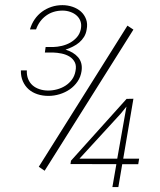

<svg xmlns="http://www.w3.org/2000/svg" viewBox="-20 -735 627 754"><path d="M463.9 -111.8H526.4L522.9 -90.3H460L444.8 -0.5H421.4L437 -90.3L256.8 -90.8L258.8 -104L477.1 -346.7L503.9 -347.2ZM292 -111.8H440.4L476.6 -316.4L453.6 -288.1ZM159.2 -550.3H188.5Q205.6 -550.8 223.1 -554.9Q240.7 -559.1 255.9 -567.6Q271 -576.2 282.2 -589.1Q293.5 -602.1 297.4 -620.6Q300.8 -638.2 296.1 -651.4Q291.5 -664.6 281.2 -673.8Q271 -683.1 256.3 -688.2Q241.7 -693.4 226.1 -693.4Q188.5 -693.4 161.1 -673.6Q133.8 -653.8 121.6 -619.6H97.7Q104 -641.6 116.2 -659.2Q128.4 -676.8 145 -689Q161.6 -701.2 181.9 -708Q202.1 -714.8 225.1 -714.8Q245.6 -714.8 264.9 -708.3Q284.2 -701.7 297.9 -689.5Q311.5 -677.2 318.1 -659.4Q324.7 -641.6 320.3 -619.1Q317.9 -603 310.1 -590.3Q302.2 -577.6 291 -568.1Q279.8 -558.6 265.9 -551.8Q252 -544.9 237.3 -540Q252.4 -535.6 265.1 -528.1Q277.8 -520.5 286.6 -510.3Q295.4 -500 299.1 -486.3Q302.7 -472.7 300.3 -456.1Q296.9 -432.6 284.4 -414.6Q272 -396.5 253.9 -384Q235.8 -371.6 214.1 -365Q192.4 -358.4 170.4 -358.4Q147 -358.4 127 -365Q106.9 -371.6 92.5 -384.3Q78.1 -397 69.8 -415.8Q61.5 -434.6 62 -458.5H85.4Q84.5 -439.5 90.6 -424.6Q96.7 -409.7 107.9 -399.9Q119.1 -390.1 135 -384.8Q150.9 -379.4 169.4 -379.4Q187 -379.4 204.8 -384.3Q222.7 -389.2 237.3 -398.7Q252 -408.2 262.5 -422.4Q272.9 -436.5 276.4 -455.6Q280.8 -476.6 273.7 -490.5Q266.6 -504.4 253.2 -512.7Q239.7 -521 222.2 -524.7Q204.6 -528.3 188 -528.8H156.2ZM155.3 -64.5 132.3 -80.1 480.5 -634.3 503.9 -618.7Z"/></svg>

Font: TypoPRO Roboto Mono
Style: Italic
Weight: 250
Designer: Google
Version: Version 2.000986; 2015; ttfautohint (v1.3)